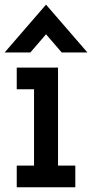

<svg xmlns="http://www.w3.org/2000/svg" viewBox="-24 -793 391 813"><path d="M-4.4 -570.8 170.9 -773.4 346.2 -570.8H237.3L170.9 -647.9L104.5 -570.8ZM46.9 0V-91.8H120.1V-415H46.9V-506.8H221.7V-91.8H294.9V0Z"/></svg>

Font: Kay Pho Du
Style: Bold
Weight: 700
Designer: Victor Gaultney, Khu Oo Reh
Foundry: SIL International
Version: Version 3.000